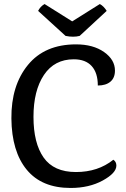

<svg xmlns="http://www.w3.org/2000/svg" viewBox="-20 -917 626 952"><path d="M557 -96Q557 -59 489.5 -22Q422 15 330 15Q187 15 112.5 -75.5Q38 -166 36.5 -329.5Q35 -493 118.5 -595Q202 -697 357 -697Q442 -697 496 -659Q550 -621 550 -567Q550 -531 527.5 -512Q505 -493 465 -493Q465 -556 434.5 -589.5Q404 -623 346 -623Q250 -623 198 -545.5Q146 -468 146 -337.5Q146 -207 196.5 -135.5Q247 -64 356.5 -64Q466 -64 542 -125Q557 -115 557 -96ZM509 -863 375 -739Q344 -731 305 -739L169 -863Q180 -885 201 -897L338 -811L475 -897Q494 -887 509 -863Z"/></svg>

Font: Karma SemiBold
Style: Regular
Weight: 600
Designer: Joana Correia
Foundry: Indian Type Foundry
Version: Version 1.202;PS 1.0;hotconv 1.0.78;makeotf.lib2.5.61930; tt